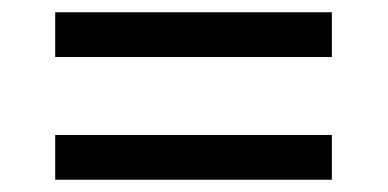

<svg xmlns="http://www.w3.org/2000/svg" viewBox="-20 -479 632 313"><path d="M70 -459H521V-386H70ZM70 -259H521V-186H70Z"/></svg>

Font: lkorean25
Style: Book
Weight: 400
Designer: Jelle Bosma - Monotype Design Team
Foundry: Monotype Imaging Inc.
Version: Version 2.003